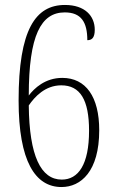

<svg xmlns="http://www.w3.org/2000/svg" viewBox="-20 -744 469 774"><path d="M228 10C306 10 380 -53 380 -219C380 -354 326 -430 231 -430C162 -430 118 -388 96 -359C96 -601 145 -694 241 -694C307 -694 332 -655 332 -582C349 -582 362 -590 362 -624C362 -680 322 -724 242 -724C123 -724 55 -625 55 -339C55 -94 122 10 228 10ZM229 -20C145 -20 98 -115 96 -319C120 -354 162 -400 227 -400C303 -400 339 -342 339 -217C339 -81 296 -20 229 -20Z"/></svg>

Font: Noto Serif Lao ExtraCondensed ExtraLight
Style: Regular
Weight: 200
Width: 2
Designer: Monotype Design Team
Foundry: Monotype Imaging Inc.
Version: Version 2.003